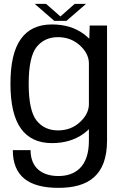

<svg xmlns="http://www.w3.org/2000/svg" viewBox="-20 -722 628 974"><path d="M276.5 231C427 231 523 169 523 -9V-592.5H435L433 -525.5C425 -533.5 415.5 -541.5 405 -549.5C361 -582 307.5 -598 243.5 -598C173.5 -598 121 -573.5 86 -524.5C50.5 -475.5 33 -399.5 33 -297.5C33 -195.5 50.5 -119.5 86 -70C121 -21 173.5 4 243.5 4C307.5 4 361 -12.5 405 -44.5C415 -52 423.5 -59 431 -66.5V-7.5C431 126 359.5 171 276.5 171C193.5 171 135 129 135 39.5H45C45 171 124.5 231 276.5 231ZM431 -404V-190C429.5 -157.5 414 -128.5 385 -102C354.5 -74 317.5 -60.5 274 -60.5C228.5 -60.5 192.5 -77 165.5 -110.5C139 -144 125.5 -206.5 125.5 -297C125.5 -387.5 139 -449.5 165.5 -483.5C192.5 -517 228.5 -533.5 274 -533.5C317.5 -533.5 354.5 -519.5 385 -492C414 -465.5 429.5 -436.5 431 -404ZM255.5 -616H317L416.5 -702.5H359L286.5 -638.5L213.5 -702.5H156Z"/></svg>

Font: Anybody
Style: Regular
Weight: 400
Designer: Tyler Finck
Foundry: Etcetera Type Company
Version: Version 1.110